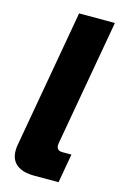

<svg xmlns="http://www.w3.org/2000/svg" viewBox="-118 -816 558 870"><g transform="rotate(15 161.5 -381.5)"><path d="M136 0Q81 0 52.5 -22.5Q24 -45 24 -88Q24 -104 26 -113L141 -763H309L204 -171Q203 -168 203 -162Q203 -136 231 -136H273L249 0Z"/></g></svg>

Font: Open Sauce Sans Black Italic
Style: Regular
Weight: 900
Italic angle: -10°
Designer: Alfredo Marco Pradil
Foundry: Creative Sauce Fz LLC
Version: Version 1.477